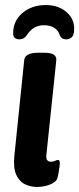

<svg xmlns="http://www.w3.org/2000/svg" viewBox="-20 -734 314 761"><path d="M126 7Q102 7 79.5 -3.5Q57 -14 44.5 -41Q32 -68 37 -117L76 -496Q79 -525 132 -525H153Q184 -525 194.5 -516.5Q205 -508 203 -494L164 -122Q160 -93 182 -93Q191 -93 198 -96.5Q205 -100 210 -100Q220 -100 216 -74Q214 -61 212 -48.5Q210 -36 207 -27Q202 -12 178 -2.5Q154 7 126 7ZM162 -714Q210 -714 242 -687.5Q274 -661 274 -620Q274 -595 264.5 -586.5Q255 -578 242 -578Q223 -578 217 -595Q203 -634 154 -634Q111 -634 86 -594Q75 -578 57 -578Q46 -578 39 -583.5Q32 -589 32 -602Q32 -651 69 -682.5Q106 -714 162 -714Z"/></svg>

Font: Asap Condensed Condensed SemiBold
Style: Italic
Weight: 600
Width: 3
Italic angle: -6°
Designer: Pablo Cosgaya
Foundry: Omnibus-Type
Version: Version 3.001; ttfautohint (v1.8.4.7-5d5b)